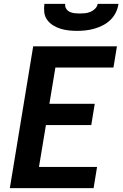

<svg xmlns="http://www.w3.org/2000/svg" viewBox="-20 -975 640 995"><path d="M31 0 152 -735H586L568 -625H267L236 -437H471L453 -327H218L182 -110H483L465 0ZM379 -815Q357 -815 335 -817.5Q313 -820 292.5 -826.5Q272 -833 254.5 -844Q237 -855 224.5 -872Q212 -889 209.5 -911Q207 -933 210 -955H318Q316 -941 323 -930Q330 -919 341.5 -913.5Q353 -908 366.5 -906.5Q380 -905 394 -905Q408 -905 421.5 -906.5Q435 -908 448.5 -913.5Q462 -919 473 -930Q484 -941 486 -955H594Q591 -933 580.5 -911Q570 -889 552.5 -872Q535 -855 513.5 -844Q492 -833 469.5 -826.5Q447 -820 424 -817.5Q401 -815 379 -815Z"/></svg>

Font: Iosevka Extrabold Extended
Style: Italic
Weight: 800
Width: 7
Italic angle: -9°
Monospace: yes
Designer: Belleve Invis
Foundry: Belleve Invis
Version: Version 32.5.0; ttfautohint (v1.8.4)